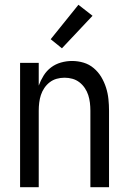

<svg xmlns="http://www.w3.org/2000/svg" viewBox="-20 -783 540 803"><path d="M64 0V-520H142V-425Q150 -447 162.5 -467Q175 -487 193.5 -501Q212 -515 235 -521.5Q258 -528 281 -528Q306 -528 329.5 -521Q353 -514 372 -498Q391 -482 403.5 -461Q416 -440 423.5 -416.5Q431 -393 433.5 -368.5Q436 -344 436 -320V0H358V-320Q358 -337 356 -353.5Q354 -370 349 -385.5Q344 -401 334.5 -415Q325 -429 312 -439Q299 -449 283 -453.5Q267 -458 250 -458Q233 -458 217 -453.5Q201 -449 188 -439Q175 -429 165.5 -415Q156 -401 151 -385.5Q146 -370 144 -353.5Q142 -337 142 -320V0ZM239 -581 192 -619 308 -763 367 -717Z"/></svg>

Font: Iosevka
Style: Regular
Weight: 400
Monospace: yes
Designer: Belleve Invis
Foundry: Belleve Invis
Version: Version 33.2.3; ttfautohint (v1.8.4)